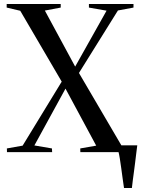

<svg xmlns="http://www.w3.org/2000/svg" viewBox="-20 -763 710 963"><path d="M602 180Q598.5 157.5 595 131.5Q591.5 105.5 588 79.8Q584.5 54 581 32.2Q577.5 10.5 574 -2.5L548.5 -34H668.5Q666 -14 663.2 7.8Q660.5 29.5 657.8 52.2Q655 75 652 97.2Q649 119.5 646.2 140.5Q643.5 161.5 641.5 180ZM93.5 -32.5 289.5 -353.5 81.5 -709 13.5 -725V-743H284.5V-725L205 -710L357 -429L514.5 -709.5L426 -725V-743H649.5V-725L571.5 -710.5L376 -397L589 -33.5L658 -18.5L659 0H383L382.5 -18.5L462.5 -32.5L308.5 -318.5L152.5 -33.5L240.5 -18.5L241.5 0H15L14.5 -18.5Z"/></svg>

Font: Merriweather 144pt
Style: Regular
Weight: 400
Version: Version 2.100